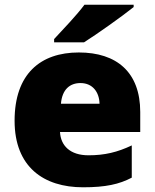

<svg xmlns="http://www.w3.org/2000/svg" viewBox="-20 -837 658 816"><path d="M548 -807V-817H339C306 -772 244 -708 210 -671V-657H337C391 -691 501 -769 548 -807ZM315 -614C152 -614 42 -523 42 -324C42 -127 166 -41 333 -41C429 -41 487 -54 540 -82V-219C479 -190 425 -177 356 -177C278 -177 238 -218 235 -276H576V-361C576 -530 476 -614 315 -614ZM322 -484C374 -484 402 -445 403 -396H239C244 -457 277 -484 322 -484Z"/></svg>

Font: Noto Sans Tamil UI Black
Style: Regular
Weight: 900
Designer: Jelle Bosma - Monotype Design Team
Foundry: Monotype Imaging Inc.
Version: Version 2.004